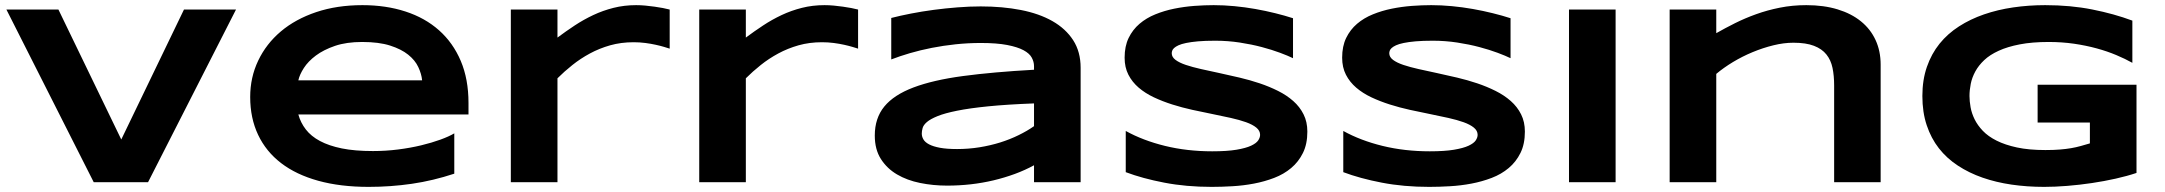

<svg xmlns="http://www.w3.org/2000/svg" viewBox="-20 -708 8411 746"><path d="M555.2 0H344.2L4.9 -670.9H207L451.2 -166L694.8 -670.9H897Z M1745.1 -33.2Q1662.6 -5.9 1580.3 6.1Q1498 18.1 1412.1 18.1Q1302.2 18.1 1216.6 -5.6Q1130.9 -29.3 1072.3 -74.2Q1013.7 -119.1 982.9 -184.1Q952.1 -249 952.1 -331.1Q952.1 -407.2 983.2 -472.4Q1014.2 -537.6 1071 -585.7Q1127.9 -633.8 1208.5 -660.9Q1289.1 -688 1388.2 -688Q1479.5 -688 1555.4 -663.3Q1631.3 -638.7 1685.8 -590.3Q1740.2 -542 1770.3 -471.2Q1800.3 -400.4 1800.3 -308.1V-263.2H1139.2Q1147.9 -231.4 1168.2 -205.1Q1188.5 -178.7 1223.1 -160.2Q1257.8 -141.6 1308.3 -131.3Q1358.9 -121.1 1429.2 -121.1Q1479 -121.1 1526.9 -127.2Q1574.7 -133.3 1616.2 -143.3Q1657.7 -153.3 1691.2 -165.5Q1724.6 -177.7 1745.1 -189.9ZM1620.1 -396Q1617.7 -420.9 1605.2 -447.5Q1592.8 -474.1 1565.9 -495.6Q1539.1 -517.1 1495.6 -531Q1452.1 -544.9 1387.2 -544.9Q1326.2 -544.9 1281.7 -529.8Q1237.3 -514.6 1207.3 -492.2Q1177.2 -469.7 1160.6 -443.8Q1144 -418 1139.2 -396Z M2582 -519Q2574.7 -521.5 2560.8 -525.6Q2546.9 -529.8 2528.3 -533.9Q2509.8 -538.1 2487.5 -541Q2465.3 -543.9 2441.9 -543.9Q2393.1 -543.9 2350.8 -532Q2308.6 -520 2272 -500.2Q2235.4 -480.5 2203.9 -455.3Q2172.4 -430.2 2146 -403.8V0H1964.8V-670.9H2146V-562Q2178.7 -586.4 2213.1 -609.1Q2247.6 -631.8 2284.9 -649.4Q2322.3 -667 2363.8 -677.5Q2405.3 -688 2451.7 -688Q2469.2 -688 2487.5 -686.3Q2505.9 -684.6 2523.2 -682.1Q2540.5 -679.7 2555.7 -676.8Q2570.8 -673.8 2582 -670.9V-519Z M3314 -519Q3306.6 -521.5 3292.7 -525.6Q3278.8 -529.8 3260.3 -533.9Q3241.7 -538.1 3219.5 -541Q3197.3 -543.9 3173.8 -543.9Q3125 -543.9 3082.8 -532Q3040.5 -520 3003.9 -500.2Q2967.3 -480.5 2935.8 -455.3Q2904.3 -430.2 2877.9 -403.8V0H2696.8V-670.9H2877.9V-562Q2910.6 -586.4 2945.1 -609.1Q2979.5 -631.8 3016.8 -649.4Q3054.2 -667 3095.7 -677.5Q3137.2 -688 3183.6 -688Q3201.2 -688 3219.5 -686.3Q3237.8 -684.6 3255.1 -682.1Q3272.5 -679.7 3287.6 -676.8Q3302.7 -673.8 3314 -670.9V-519Z M3997.6 0V-65.9Q3962.9 -46.9 3923.1 -32.2Q3883.3 -17.6 3840.3 -7.3Q3797.4 2.9 3751.7 8.1Q3706.1 13.2 3659.7 13.2Q3605.5 13.2 3554.9 2.9Q3504.4 -7.3 3465.3 -30.3Q3426.3 -53.2 3402.6 -90.3Q3378.9 -127.4 3378.9 -181.2Q3378.9 -249 3416 -294.2Q3453.1 -339.4 3529.3 -368.2Q3605.5 -397 3721.9 -412.6Q3838.4 -428.2 3997.6 -437V-451.2Q3997.6 -467.8 3988.8 -484.1Q3980 -500.5 3956.8 -512.9Q3933.6 -525.4 3893.3 -533.2Q3853 -541 3790.5 -541Q3741.2 -541 3693.1 -535.9Q3645 -530.8 3600.3 -522Q3555.7 -513.2 3515.6 -501.5Q3475.6 -489.7 3442.9 -477.1V-638.2Q3477.1 -647 3519.5 -655.3Q3562 -663.6 3607.9 -669.7Q3653.8 -675.8 3700.7 -679.4Q3747.6 -683.1 3790.5 -683.1Q3875 -683.1 3946.3 -669.2Q4017.6 -655.3 4069.1 -626Q4120.6 -596.7 4149.7 -551.8Q4178.7 -506.8 4178.7 -444.8V0ZM3997.6 -306.2Q3893.1 -302.2 3820.1 -294.9Q3747.1 -287.6 3698.7 -277.8Q3650.4 -268.1 3622.8 -256.8Q3595.2 -245.6 3581.5 -233.9Q3567.9 -222.2 3564.7 -210.4Q3561.5 -198.7 3561.5 -189Q3561.5 -177.2 3567.9 -166.3Q3574.2 -155.3 3590.1 -147Q3606 -138.7 3632.3 -133.8Q3658.7 -128.9 3698.7 -128.9Q3743.2 -128.9 3785.6 -135.7Q3828.1 -142.6 3866.2 -154.5Q3904.3 -166.5 3937.7 -182.9Q3971.2 -199.2 3997.6 -217.8Z M5003.9 -481.9Q4984.9 -491.2 4953.6 -502.9Q4922.4 -514.6 4882.8 -525.1Q4843.3 -535.6 4796.9 -542.7Q4750.5 -549.8 4701.7 -549.8Q4662.6 -549.8 4635 -547.4Q4607.4 -544.9 4588.6 -541Q4569.8 -537.1 4558.8 -532Q4547.9 -526.9 4542 -521.5Q4536.1 -516.1 4534.4 -510.7Q4532.7 -505.4 4532.7 -501Q4532.7 -486.3 4547.4 -475.3Q4562 -464.4 4587.4 -455.8Q4612.8 -447.3 4646.5 -439.7Q4680.2 -432.1 4718 -424.1Q4755.9 -416 4796.1 -406.5Q4836.4 -397 4874.3 -384.3Q4912.1 -371.6 4945.8 -354.7Q4979.5 -337.9 5004.9 -315.4Q5030.3 -293 5044.9 -263.7Q5059.6 -234.4 5059.6 -196.8Q5059.6 -148.4 5042.5 -113.8Q5025.4 -79.1 4996.8 -55.2Q4968.3 -31.2 4930.7 -16.8Q4893.1 -2.4 4851.8 5.4Q4810.5 13.2 4768.3 15.6Q4726.1 18.1 4688 18.1Q4588.4 18.1 4503.7 1.7Q4418.9 -14.6 4354 -39.1V-199.2Q4420.9 -162.1 4506.6 -141.1Q4592.3 -120.1 4689.9 -120.1Q4747.6 -120.1 4783.9 -126.2Q4820.3 -132.3 4840.8 -141.8Q4861.3 -151.4 4868.7 -162.6Q4876 -173.8 4876 -184.1Q4876 -200.2 4861.3 -212.2Q4846.7 -224.1 4821.3 -233.2Q4795.9 -242.2 4762.2 -249.8Q4728.5 -257.3 4690.7 -264.9Q4652.8 -272.5 4612.8 -281.2Q4572.8 -290 4534.9 -302Q4497.1 -314 4463.4 -329.8Q4429.7 -345.7 4404.3 -367.4Q4378.9 -389.2 4364.3 -417.7Q4349.6 -446.3 4349.6 -483.9Q4349.6 -528.3 4365.2 -560.5Q4380.9 -592.8 4407.5 -615.5Q4434.1 -638.2 4469 -652.3Q4503.9 -666.5 4542.5 -674.3Q4581.1 -682.1 4620.6 -685.1Q4660.2 -688 4695.8 -688Q4734.9 -688 4776.1 -684.1Q4817.4 -680.2 4857.4 -673.1Q4897.5 -666 4934.8 -656.7Q4972.2 -647.5 5003.9 -637.2Z M5849.1 -481.9Q5830.1 -491.2 5798.8 -502.9Q5767.6 -514.6 5728 -525.1Q5688.5 -535.6 5642.1 -542.7Q5595.7 -549.8 5546.9 -549.8Q5507.8 -549.8 5480.2 -547.4Q5452.6 -544.9 5433.8 -541Q5415 -537.1 5404.1 -532Q5393.1 -526.9 5387.2 -521.5Q5381.3 -516.1 5379.6 -510.7Q5377.9 -505.4 5377.9 -501Q5377.9 -486.3 5392.6 -475.3Q5407.2 -464.4 5432.6 -455.8Q5458 -447.3 5491.7 -439.7Q5525.4 -432.1 5563.2 -424.1Q5601.1 -416 5641.4 -406.5Q5681.6 -397 5719.5 -384.3Q5757.3 -371.6 5791 -354.7Q5824.7 -337.9 5850.1 -315.4Q5875.5 -293 5890.1 -263.7Q5904.8 -234.4 5904.8 -196.8Q5904.8 -148.4 5887.7 -113.8Q5870.6 -79.1 5842 -55.2Q5813.5 -31.2 5775.9 -16.8Q5738.3 -2.4 5697 5.4Q5655.8 13.2 5613.5 15.6Q5571.3 18.1 5533.2 18.1Q5433.6 18.1 5348.9 1.7Q5264.2 -14.6 5199.2 -39.1V-199.2Q5266.1 -162.1 5351.8 -141.1Q5437.5 -120.1 5535.2 -120.1Q5592.8 -120.1 5629.2 -126.2Q5665.5 -132.3 5686 -141.8Q5706.5 -151.4 5713.9 -162.6Q5721.2 -173.8 5721.2 -184.1Q5721.2 -200.2 5706.5 -212.2Q5691.9 -224.1 5666.5 -233.2Q5641.1 -242.2 5607.4 -249.8Q5573.7 -257.3 5535.9 -264.9Q5498 -272.5 5458 -281.2Q5418 -290 5380.1 -302Q5342.3 -314 5308.6 -329.8Q5274.9 -345.7 5249.5 -367.4Q5224.1 -389.2 5209.5 -417.7Q5194.8 -446.3 5194.8 -483.9Q5194.8 -528.3 5210.4 -560.5Q5226.1 -592.8 5252.7 -615.5Q5279.3 -638.2 5314.2 -652.3Q5349.1 -666.5 5387.7 -674.3Q5426.3 -682.1 5465.8 -685.1Q5505.4 -688 5541 -688Q5580.1 -688 5621.3 -684.1Q5662.6 -680.2 5702.6 -673.1Q5742.7 -666 5780 -656.7Q5817.4 -647.5 5849.1 -637.2Z M6076.2 0V-670.9H6257.3V0Z M7106.4 0V-376Q7106.4 -413.6 7100.1 -444.1Q7093.8 -474.6 7076.4 -496.3Q7059.1 -518.1 7028.1 -530Q6997.1 -542 6948.2 -542Q6911.1 -542 6870.4 -532Q6829.6 -522 6789.6 -505.4Q6749.5 -488.8 6713.1 -466.8Q6676.8 -444.8 6648.4 -420.9V0H6467.3V-670.9H6648.4V-579.1Q6682.6 -598.6 6721.2 -617.9Q6759.8 -637.2 6803.2 -652.8Q6846.7 -668.5 6895.5 -678.2Q6944.3 -688 6998.5 -688Q7066.4 -688 7119.9 -671.6Q7173.3 -655.3 7210.4 -625.2Q7247.6 -595.2 7267.3 -552.5Q7287.1 -509.8 7287.1 -457V0Z M7926.3 -688Q8024.9 -688 8109.6 -671.1Q8194.3 -654.3 8265.1 -627.9V-463.9Q8237.3 -479.5 8202.4 -494.1Q8167.5 -508.8 8126.5 -520Q8085.4 -531.2 8038.6 -538.1Q7991.7 -544.9 7939.9 -544.9Q7875.5 -544.9 7827.6 -535.6Q7779.8 -526.4 7745.6 -510.7Q7711.4 -495.1 7689.5 -474.4Q7667.5 -453.6 7654.8 -430.2Q7642.1 -406.7 7637.2 -382.3Q7632.3 -357.9 7632.3 -335Q7632.3 -314.9 7636.5 -291.5Q7640.6 -268.1 7652.1 -244.6Q7663.6 -221.2 7684.1 -199.7Q7704.6 -178.2 7737.5 -161.6Q7770.5 -145 7816.9 -135Q7863.3 -125 7927.2 -125Q7959.5 -125 7983.4 -127Q8007.3 -128.9 8027.1 -132.3Q8046.9 -135.7 8064.2 -140.6Q8081.5 -145.5 8100.1 -150.9V-231.9H7897V-378.9H8281.2V-36.1Q8245.1 -23.9 8200.4 -13.9Q8155.8 -3.9 8108.2 3.2Q8060.5 10.3 8012.7 14.2Q7964.8 18.1 7922.4 18.1Q7856.4 18.1 7795.9 9.3Q7735.4 0.5 7682.9 -17.8Q7630.4 -36.1 7587.2 -64.5Q7543.9 -92.8 7513.4 -131.8Q7482.9 -170.9 7466.1 -221.4Q7449.2 -272 7449.2 -335Q7449.2 -397.5 7466.8 -448.2Q7484.4 -499 7515.9 -538.1Q7547.4 -577.1 7591.6 -605.5Q7635.7 -633.8 7688.7 -652.1Q7741.7 -670.4 7802 -679.2Q7862.3 -688 7926.3 -688Z"/></svg>

Font: REH Gaming
Style: Gaming
Weight: 700
Designer: Astigmatic (AOETI)
Foundry: Astigmatic (AOETI)
Version: Version 1.001 2011